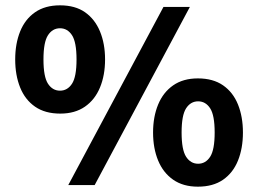

<svg xmlns="http://www.w3.org/2000/svg" viewBox="-20 -694 968 720"><path d="M236 0 593 -668H692L335 0ZM206 -268Q149 -268 111.5 -294Q74 -320 55.5 -366Q37 -412 37 -471Q37 -530 55.5 -576Q74 -622 111.5 -648Q149 -674 205 -674Q262 -674 299 -648Q336 -622 355 -576Q374 -530 374 -471Q374 -412 355 -366Q336 -320 298.5 -294Q261 -268 206 -268ZM205 -354Q233 -354 250 -380Q267 -406 267 -471Q267 -536 250 -562Q233 -588 205 -588Q177 -588 160 -562Q143 -536 143 -471Q143 -406 160 -380Q177 -354 205 -354ZM722 6Q667 6 629.5 -20Q592 -46 573 -92Q554 -138 554 -197Q554 -256 573 -302Q592 -348 629.5 -374Q667 -400 722 -400Q779 -400 816.5 -374Q854 -348 872.5 -302Q891 -256 891 -197Q891 -138 872.5 -92Q854 -46 816.5 -20Q779 6 722 6ZM723 -80Q751 -80 768 -106Q785 -132 785 -197Q785 -262 768 -288Q751 -314 723 -314Q695 -314 678 -288Q661 -262 661 -197Q661 -132 678 -106Q695 -80 723 -80Z"/></svg>

Font: Gantari
Style: Bold
Weight: 700
Designer: Anugrah Pasau
Foundry: Lafontype
Version: Version 1.000; ttfautohint (v1.6)